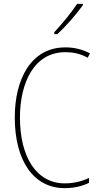

<svg xmlns="http://www.w3.org/2000/svg" viewBox="-20 -971 515 1001"><path d="M412 -944V-951H382C349 -901 308 -852 263 -803V-793H279C322 -832 378 -896 412 -944ZM321 -699C356 -699 397 -693 437 -670L449 -693C408 -714 367 -724 321 -724C139 -724 57 -554 57 -359C57 -133 155 10 318 10C368 10 413 -2 444 -18V-43C416 -30 373 -15 318 -15C169 -15 84 -154 84 -358C84 -537 156 -699 321 -699Z"/></svg>

Font: Noto Sans Sinhala UI Condensed Thin
Style: Regular
Weight: 100
Width: 3
Designer: Jelle Bosma - Monotype Design Team
Foundry: Monotype Imaging Inc.
Version: Version 2.006